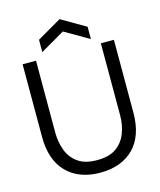

<svg xmlns="http://www.w3.org/2000/svg" viewBox="-125 -933 865 1038"><g transform="rotate(-15 307.5 -414.5)"><path d="M308 15Q260 15 220 3.5Q180 -8 149 -30Q118 -52 96.5 -83.5Q75 -115 63.5 -157.5Q52 -200 52 -252V-660H127V-258Q127 -204 144.5 -157.5Q162 -111 201.5 -83Q241 -55 308 -55Q377 -55 416 -83.5Q455 -112 472.5 -158Q490 -204 490 -258V-660H563V-252Q563 -187 545.5 -137Q528 -87 494.5 -53.5Q461 -20 414 -2.5Q367 15 308 15ZM172 -696V-765L308 -844L444 -765V-696L308 -775Z"/></g></svg>

Font: Bricolage Grotesque 48pt Condensed ExtraBold Light
Style: Regular
Weight: 300
Version: Version 1.000;gftools[0.9.30]